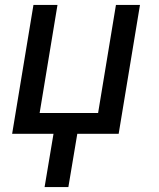

<svg xmlns="http://www.w3.org/2000/svg" viewBox="-20 -540 640 775"><path d="M160 215 196 0H29L115 -520H212L140 -84H376L448 -520H545L459 0H292L256 215Z"/></svg>

Font: Iosevka Aile Medium Oblique
Style: Regular
Weight: 500
Italic angle: -9°
Designer: Belleve Invis
Foundry: Belleve Invis
Version: Version 31.1.0; ttfautohint (v1.8.4)